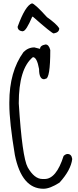

<svg xmlns="http://www.w3.org/2000/svg" viewBox="-20 -1115 470 1154"><path d="M253.9 -847.7Q273.4 -847.7 282.2 -814.5Q282.2 -641.6 253.9 -641.6L245.1 -638.7Q214.8 -638.7 214.8 -700.2Q202.1 -771.5 177.7 -771.5Q92.8 -702.1 92.8 -494.1Q113.3 -169.9 146.5 -109.4Q186.5 -39.1 235.4 -39.1H248Q318.4 -39.1 362.3 -177.7Q375 -189.5 385.7 -189.5Q410.2 -189.5 414.1 -159.2Q406.2 -92.8 337.9 -17.6Q280.3 19.5 241.2 19.5Q110.4 19.5 69.3 -183.6Q36.1 -383.8 36.1 -487.3V-500Q36.1 -684.6 121.1 -801.8Q149.4 -830.1 186.5 -830.1L220.7 -821.3Q220.7 -841.8 253.9 -847.7ZM335.9 -945.3Q336.9 -919.9 302.7 -914.1Q292 -914.1 177.7 -1014.6H173.8Q136.7 -927.7 118.2 -927.7L114.3 -926.8Q86.9 -930.7 85.9 -954.1Q131.8 -1081.1 171.9 -1094.7Q187.5 -1094.7 262.7 -1011.7Q320.3 -970.7 335.9 -945.3Z"/></svg>

Font: Sue Ellen Francisco 
Style: Regular
Weight: 400
Designer: Kimberly Geswein
Foundry: Kimberly Geswein
Version: Version 1.002 2007